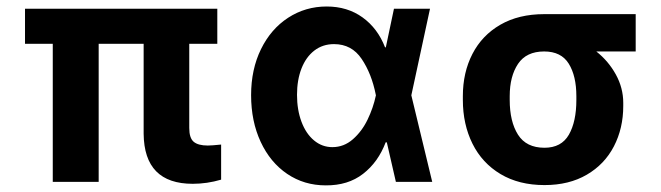

<svg xmlns="http://www.w3.org/2000/svg" viewBox="-20 -557 2023 588"><path d="M645.5 -422.9H559.6V-165Q559.6 -134.3 573.2 -122.8Q586.9 -111.3 616.2 -111.3Q627.9 -111.3 657.2 -114.3V-6.8Q613.8 5.9 570.3 5.9Q421.4 5.9 419.9 -147.5V-422.9H282.2V0H141.6V-422.9H56.6V-530.3H645.5Z M749 -265.6Q749 -344.7 779.3 -406.5Q809.6 -468.3 862.5 -502.7Q915.5 -537.1 980.5 -537.1Q1043.9 -537.1 1090.3 -503.7Q1136.7 -470.2 1159.2 -412.1H1161.6L1186.5 -530.3H1296.9L1239.7 -265.1L1303.7 0H1192.4L1164.6 -121.1H1161.1Q1138.2 -60.5 1092 -24.7Q1045.9 11.2 977.5 10.7Q911.6 10.7 859.6 -24.4Q807.6 -59.6 778.3 -122.6Q749 -185.5 749 -265.6ZM998 -106.4Q1033.2 -106.4 1060.8 -130.6Q1088.4 -154.8 1105.7 -190.7Q1123 -226.6 1130.9 -263.7L1131.3 -265.1L1130.9 -266.6Q1118.2 -331.1 1087.6 -376.5Q1057.1 -421.9 1002.9 -421.9Q968.3 -421.9 942.6 -402.1Q917 -382.3 903.3 -347.2Q889.6 -312 889.6 -266.6Q889.6 -220.7 903.3 -184.1Q917 -147.5 941.7 -127Q966.3 -106.4 998 -106.4Z M1646.5 -513.7H1926.8V-399.4H1806.2Q1843.3 -370.1 1866 -328.9Q1888.7 -287.6 1888.7 -242.2V-232.4Q1888.7 -164.1 1860.1 -108.9Q1831.5 -53.7 1777.1 -22Q1722.7 9.8 1647.5 9.8Q1569.3 9.8 1512.9 -23.9Q1456.5 -57.6 1427 -116.9Q1397.5 -176.3 1397.5 -251V-262.7Q1397.5 -335 1426.8 -391.8Q1456.1 -448.7 1512.2 -481.2Q1568.4 -513.7 1646.5 -513.7ZM1647.5 -104.5Q1699.2 -104.5 1722.2 -144.5Q1745.1 -184.6 1745.1 -251V-262.7Q1745.1 -324.2 1721.9 -361.8Q1698.7 -399.4 1646.5 -399.4Q1591.8 -399.4 1566.4 -361.3Q1541 -323.2 1541 -262.7V-251Q1541 -184.6 1566.4 -144.5Q1591.8 -104.5 1647.5 -104.5Z"/></svg>

Font: WEMIX Pretendard
Style: Bold
Weight: 700
Designer: Base glyphs from Inter by Rasmus Andersson; Hangeul glyphs from Noto Sans CJK(Source Han Sans) by Jang Soo-young and Kan
Foundry: Kil Hyung-jin
Version: Version 1.000